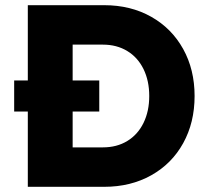

<svg xmlns="http://www.w3.org/2000/svg" viewBox="-20 -720 813 740"><path d="M34.6 -410H362.6V-290H34.6ZM87.2 -700H381.6Q483.6 -700 562.7 -655.4Q641.8 -610.8 685.9 -531.3Q730 -451.8 730 -350Q730 -247.8 686.1 -168.3Q642.2 -88.8 562.9 -44.4Q483.6 0 381.6 0H87.2ZM236.6 -152H376.6Q430.4 -152 470.8 -176.7Q511.2 -201.4 533.2 -246.4Q555.2 -291.4 555.2 -350Q555.2 -408.6 533.2 -453.6Q511.2 -498.6 470.6 -523.3Q430 -548 376.6 -548H233.6L260 -581V-117Z"/></svg>

Font: Easer Grotesk Variable
Style: Regular
Weight: 400
Designer: Boardeaser, Bonnie Shaver-Troup, Thomas Jockin
Foundry: Lexend
Version: Version 1.001;Glyphs 3.1.2 (3151)